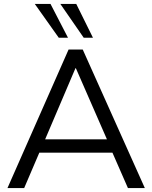

<svg xmlns="http://www.w3.org/2000/svg" viewBox="-20 -957 775 977"><path d="M18 0 329 -705H401L717 0H631L543 -201L580 -180H149L189 -201L103 0ZM364 -610 202 -230 178 -248H550L532 -230L366 -610ZM406 -765 287 -937H368L453 -765ZM279 -765 157 -937H237L326 -765Z"/></svg>

Font: Mulish ExtraLight
Style: Regular
Weight: 400
Version: Version 3.603